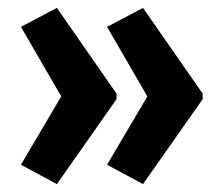

<svg xmlns="http://www.w3.org/2000/svg" viewBox="-20 -517 562 486"><path d="M493 -266V-280L342 -497L251 -449L353 -273L251 -100L342 -51ZM275 -266V-280L124 -497L33 -449L135 -273L33 -100L124 -51Z"/></svg>

Font: Noto Sans Kannada ExtraCondensed
Style: Bold
Weight: 700
Width: 2
Designer: Jelle Bosma - Monotype Design Team
Foundry: Monotype Imaging Inc.
Version: Version 2.005